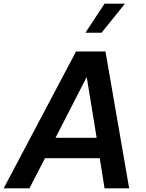

<svg xmlns="http://www.w3.org/2000/svg" viewBox="-65 -1025 793 1045"><path d="M-45 0 349 -745H509L638 0H504L478 -164H180L95 0ZM237 -275H461L407 -606ZM400 -847 504 -1005H615L488 -847Z"/></svg>

Font: Plus Jakarta Display Medium
Style: Italic
Weight: 500
Italic angle: -12°
Designer: Gumpita Rahayu
Foundry: Tokotype Studio
Version: Version 1.000